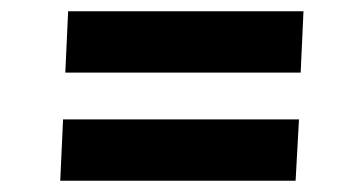

<svg xmlns="http://www.w3.org/2000/svg" viewBox="-20 -474 622 341"><path d="M96 -345 101 -454H519L514 -345ZM87 -153 92 -262H511L505 -153Z"/></svg>

Font: Literata 12pt
Style: Bold Italic
Weight: 700
Italic angle: -2°
Designer: Latin by Veronika Burian and Jose Scaglione. Greek by Irene Vlachou. Cyrillic by Vera Evstafieva
Foundry: TypeTogether
Version: Version 3.002